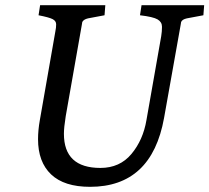

<svg xmlns="http://www.w3.org/2000/svg" viewBox="-20 -713 809 742"><path d="M227 -196Q227 -64 368 -64Q443 -64 488 -118Q533 -172 546 -249L603 -573Q606 -591 606 -609.5Q606 -628 589 -638Q572 -648 521 -654L527 -693H769L766 -654L702 -642Q684 -638 680 -628Q679 -624 678 -616L614 -257Q566 9 328 9Q228 9 177.5 -39Q127 -87 127 -175Q127 -210 134 -249L194 -592Q197 -606 197 -619Q197 -632 183.5 -639Q170 -646 129 -654L135 -693H387L384 -654L320 -642Q303 -638 298 -628Q297 -624 296 -616L234 -264Q227 -220 227 -196Z"/></svg>

Font: Poly
Style: Italic
Weight: 400
Italic angle: -10°
Designer: Nicolas Silva
Foundry: Jose Nicolas Silva Schwarzenberg
Version: Version 1.003